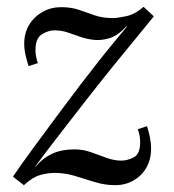

<svg xmlns="http://www.w3.org/2000/svg" viewBox="-20 -532 511 563"><path d="M50 11 18 -14Q43 -51 76.5 -96.5Q110 -142 145.5 -190Q181 -238 213 -280Q241 -316 263.5 -345Q286 -374 308 -400.5Q330 -427 353 -455H351Q325 -427 301 -420Q277 -413 257 -415Q236 -417 217 -423.5Q198 -430 179.5 -436.5Q161 -443 139 -443Q122 -443 103 -431.5Q84 -420 84 -385Q84 -367 91 -347L64 -338Q59 -353 55 -370Q51 -387 51 -404Q51 -436 66 -460Q81 -484 105.5 -497.5Q130 -511 159 -511Q189 -511 212 -503Q235 -495 258 -487Q281 -479 311 -479Q324 -479 350 -484.5Q376 -490 401 -512L431 -484Q416 -465 384.5 -427Q353 -389 312.5 -339Q272 -289 230 -235Q186 -178 152 -134.5Q118 -91 82 -42H83Q106 -69 133.5 -81.5Q161 -94 198 -94Q223 -94 246 -86Q269 -78 291.5 -69.5Q314 -61 336 -61Q353 -61 372 -70.5Q391 -80 391 -115Q391 -123 389.5 -133Q388 -143 384 -153L411 -162Q416 -147 419.5 -130Q423 -113 423 -96Q423 -64 409 -40Q395 -16 371 -2.5Q347 11 318 11Q288 11 258.5 2Q229 -7 200 -16Q171 -25 141 -25Q119 -25 97 -18.5Q75 -12 50 11Z"/></svg>

Font: Lora
Style: Italic
Weight: 400
Italic angle: -3°
Designer: Olga Karpushina, Alexei Vanyashin (Cyrillic)
Foundry: Cyreal
Version: Version 3.008